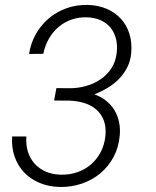

<svg xmlns="http://www.w3.org/2000/svg" viewBox="-20 -741 627 771"><path d="M206.5 -387.2 261.2 -386.7Q293.9 -386.7 325.9 -395.8Q357.9 -404.8 384 -422.6Q410.2 -440.4 427.5 -467Q444.8 -493.7 448.7 -529.3Q452.1 -560.1 445.6 -585.7Q439 -611.3 423.6 -630.1Q408.2 -648.9 384.3 -659.7Q360.4 -670.4 329.6 -671.4Q294.9 -672.4 265.9 -661.9Q236.8 -651.4 214.1 -631.8Q191.4 -612.3 176 -585Q160.6 -557.6 153.8 -524.9L96.7 -524.4Q103.5 -568.4 124.5 -605Q145.5 -641.6 176.5 -667.7Q207.5 -693.8 247.3 -708Q287.1 -722.2 332 -721.2Q374 -720.2 408.2 -705.6Q442.4 -690.9 465.6 -665.5Q488.8 -640.1 499.8 -605Q510.7 -569.8 506.8 -527.3Q503.9 -495.6 490.7 -470Q477.5 -444.3 457.5 -423.8Q437.5 -403.3 412.1 -388.2Q386.7 -373 358.9 -362.3Q413.1 -342.3 439.5 -298.6Q465.8 -254.9 460.9 -197.3Q457 -149.9 436.3 -111.1Q415.5 -72.3 383.1 -45.2Q350.6 -18.1 308.6 -3.7Q266.6 10.7 220.2 9.8Q176.3 8.8 139.6 -6.3Q103 -21.5 77.4 -48.1Q51.8 -74.7 38.8 -111.6Q25.9 -148.4 28.8 -192.9H85.9Q83.5 -159.7 92 -132.1Q100.6 -104.5 118.7 -84.2Q136.7 -64 163.1 -52.2Q189.5 -40.5 223.1 -39.6Q258.8 -38.6 290 -49.3Q321.3 -60.1 345.2 -80.6Q369.1 -101.1 384.3 -130.1Q399.4 -159.2 403.3 -195.3Q406.7 -230.5 397 -256.8Q387.2 -283.2 367.4 -300.5Q347.7 -317.9 319.6 -326.9Q291.5 -335.9 258.8 -336.9L197.3 -337.4Z"/></svg>

Font: TypoPRO Roboto Mono
Style: Italic
Weight: 300
Designer: Google
Version: Version 2.000986; 2015; ttfautohint (v1.3)